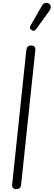

<svg xmlns="http://www.w3.org/2000/svg" viewBox="-20 -1322 375 1342"><path d="M91 0Q78.5 0 71 -8.2Q63.5 -16.5 65 -32L163.5 -967.5Q165.5 -985.5 173 -994.8Q180.5 -1004 195 -1004Q212 -1004 220.5 -996.8Q229 -989.5 226.5 -968L128 -34Q126 -14 117 -7Q108 0 91 0ZM202 -1110.5Q194 -1115.5 190 -1123Q186 -1130.5 195 -1146L272 -1280Q284.5 -1301.5 299.8 -1302.2Q315 -1303 324 -1295.5Q335.5 -1285 335 -1272.2Q334.5 -1259.5 326 -1247.5L233.5 -1119.5Q224.5 -1107 216.8 -1106.8Q209 -1106.5 202 -1110.5Z"/></svg>

Font: Edu SA Hand Cursive
Style: Regular
Weight: 400
Designer: Tina and Corey Anderson, Eben Sorkin, Mirko Velimirovic
Foundry: Google for Education
Version: Version 2.000